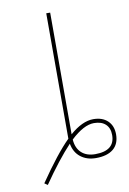

<svg xmlns="http://www.w3.org/2000/svg" viewBox="-94 -807 650 965"><g transform="rotate(-10 231.5 -324.5)"><path d="M212 -110V-114V-750H232V-129Q296 -185 352 -185Q398 -185 425 -159.5Q452 -134 452 -90Q452 -41 421 -15.5Q390 10 332 10Q286 10 254.5 -14.5Q223 -39 215 -84Q150 -15 70 101L54 90Q147 -46 212 -110ZM233 -102Q236 -58 262 -34Q288 -10 332 -10Q432 -10 432 -90Q432 -126 411 -145.5Q390 -165 352 -165Q300 -165 233 -102Z"/></g></svg>

Font: M PLUS 1p Thin
Style: Regular
Weight: 250
Version: Version 1.062